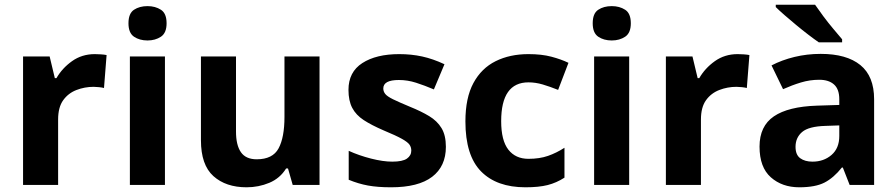

<svg xmlns="http://www.w3.org/2000/svg" viewBox="-20 -786 3810 816"><path d="M383 -556Q394 -556 409 -555Q424 -554 433 -552L422 -412Q415 -414 401.5 -415.5Q388 -417 378 -417Q340 -417 305 -403.5Q270 -390 248.5 -360Q227 -330 227 -278V0H78V-546H191L213 -454H220Q244 -496 286 -526Q328 -556 383 -556Z M607 -760Q640 -760 664 -744.5Q688 -729 688 -687Q688 -646 664 -630Q640 -614 607 -614Q573 -614 549.5 -630Q526 -646 526 -687Q526 -729 549.5 -744.5Q573 -760 607 -760ZM681 -546V0H532V-546Z M1338 -546V0H1224L1204 -70H1196Q1170 -28 1124.5 -9Q1079 10 1028 10Q940 10 887 -37.5Q834 -85 834 -190V-546H983V-227Q983 -169 1004 -139Q1025 -109 1071 -109Q1139 -109 1164 -155.5Q1189 -202 1189 -289V-546Z M1875 -162Q1875 -79 1816.5 -34.5Q1758 10 1642 10Q1585 10 1544 2.5Q1503 -5 1462 -22V-145Q1506 -125 1557 -112Q1608 -99 1647 -99Q1691 -99 1709.5 -112Q1728 -125 1728 -146Q1728 -160 1720.5 -171Q1713 -182 1688 -196Q1663 -210 1610 -232Q1559 -254 1526 -275.5Q1493 -297 1477 -327.5Q1461 -358 1461 -404Q1461 -480 1520 -518Q1579 -556 1677 -556Q1728 -556 1774 -546Q1820 -536 1869 -513L1824 -406Q1784 -423 1748 -434.5Q1712 -446 1675 -446Q1609 -446 1609 -410Q1609 -397 1617.5 -386.5Q1626 -376 1650.5 -364Q1675 -352 1723 -332Q1770 -313 1804 -292.5Q1838 -272 1856.5 -241.5Q1875 -211 1875 -162Z M2213 10Q2091 10 2024.5 -57.5Q1958 -125 1958 -270Q1958 -370 1992 -433Q2026 -496 2086.5 -526Q2147 -556 2226 -556Q2282 -556 2323.5 -545Q2365 -534 2396 -519L2352 -404Q2317 -418 2286.5 -427Q2256 -436 2226 -436Q2110 -436 2110 -271Q2110 -189 2140.5 -150Q2171 -111 2226 -111Q2273 -111 2309 -123.5Q2345 -136 2379 -158V-31Q2345 -9 2307.5 0.5Q2270 10 2213 10Z M2580 -760Q2613 -760 2637 -744.5Q2661 -729 2661 -687Q2661 -646 2637 -630Q2613 -614 2580 -614Q2546 -614 2522.5 -630Q2499 -646 2499 -687Q2499 -729 2522.5 -744.5Q2546 -760 2580 -760ZM2654 -546V0H2505V-546Z M3115 -556Q3126 -556 3141 -555Q3156 -554 3165 -552L3154 -412Q3147 -414 3133.5 -415.5Q3120 -417 3110 -417Q3072 -417 3037 -403.5Q3002 -390 2980.5 -360Q2959 -330 2959 -278V0H2810V-546H2923L2945 -454H2952Q2976 -496 3018 -526Q3060 -556 3115 -556Z M3468 -557Q3578 -557 3636.5 -509.5Q3695 -462 3695 -364V0H3591L3562 -74H3558Q3523 -30 3484 -10Q3445 10 3377 10Q3304 10 3256 -32.5Q3208 -75 3208 -163Q3208 -250 3269 -291.5Q3330 -333 3452 -337L3547 -340V-364Q3547 -407 3524.5 -427Q3502 -447 3462 -447Q3422 -447 3384 -435.5Q3346 -424 3308 -407L3259 -508Q3303 -531 3356.5 -544Q3410 -557 3468 -557ZM3547 -253 3489 -251Q3417 -249 3389 -225Q3361 -201 3361 -162Q3361 -128 3381 -113.5Q3401 -99 3433 -99Q3481 -99 3514 -127.5Q3547 -156 3547 -208ZM3444 -766Q3459 -744 3479.5 -716.5Q3500 -689 3521.5 -663.5Q3543 -638 3559 -619V-606H3460Q3441 -619 3415.5 -638.5Q3390 -658 3363.5 -680Q3337 -702 3314 -722Q3291 -742 3277 -756V-766Z"/></svg>

Font: Noto Sans IKEA
Style: Bold
Weight: 600
Designer: Monotype Design Team
Foundry: Monotype Imaging Inc.
Version: Version 2.001